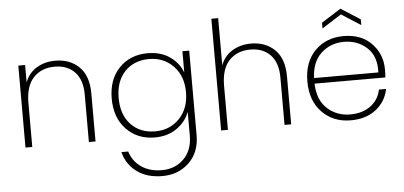

<svg xmlns="http://www.w3.org/2000/svg" viewBox="-61 -871 2665 1267"><g transform="rotate(-5 1272.0 -237.0)"><path d="M502 0V-315Q502 -412 453 -463.5Q404 -515 320 -515Q232 -515 179.5 -459Q127 -403 127 -293V0H82V-543H127V-428Q150 -489 203.5 -521.5Q257 -554 327 -554Q424 -554 485 -494.5Q546 -435 546 -318V0Z M939 -550Q1025 -550 1085 -508.5Q1145 -467 1169 -402V-543H1214V17Q1214 130 1143.5 198Q1073 266 967 266Q865 266 798 217Q731 168 710 85H755Q775 150 830 188.5Q885 227 967 227Q1054 227 1111.5 170Q1169 113 1169 17V-142Q1145 -77 1084.5 -34.5Q1024 8 939 8Q824 8 750.5 -68.5Q677 -145 677 -272Q677 -399 750 -474.5Q823 -550 939 -550ZM1169 -272Q1169 -379 1105.5 -445Q1042 -511 945 -511Q845 -511 784 -447Q723 -383 723 -272Q723 -161 784 -96.5Q845 -32 945 -32Q1042 -32 1105.5 -98Q1169 -164 1169 -272Z M1378 0V-740H1423V-428Q1446 -489 1500 -521.5Q1554 -554 1624 -554Q1720 -554 1781 -494.5Q1842 -435 1842 -318V0H1798V-315Q1798 -412 1749 -463.5Q1700 -515 1616 -515Q1528 -515 1475.5 -459Q1423 -403 1423 -293V0Z M2236 -512Q2147 -512 2085 -455Q2023 -398 2019 -291H2445Q2450 -398 2388 -455Q2326 -512 2236 -512ZM2486 -178Q2470 -95 2404 -43.5Q2338 8 2237 8Q2121 8 2047 -68Q1973 -144 1973 -272Q1973 -400 2046.5 -475Q2120 -550 2237 -550Q2354 -550 2422 -479Q2490 -408 2490 -308Q2490 -272 2488 -254H2019Q2022 -146 2084.5 -88.5Q2147 -31 2237 -31Q2317 -31 2371 -70.5Q2425 -110 2439 -178ZM2360 -650V-612L2232 -694L2103 -612V-650L2232 -732Z"/></g></svg>

Font: Poppins ExtraLight
Style: Regular
Weight: 275
Designer: Ninad Kale (Devanagari), Jonny Pinhorn (Latin)
Foundry: Indian Type Foundry
Version: Version 3.200;PS 1.000;hotconv 16.6.54;makeotf.lib2.5.65590